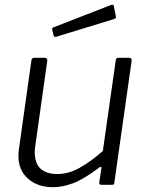

<svg xmlns="http://www.w3.org/2000/svg" viewBox="-20 -771 616 801"><path d="M201 10Q137 10 97 -25.5Q57 -61 57 -119Q57 -125 57 -131Q57 -137 58 -142L111 -519Q112 -525 115 -527.5Q118 -530 123 -530H166Q172 -530 175 -526.5Q178 -523 177 -516L127 -161Q126 -154 125.5 -148Q125 -142 125 -137Q125 -89 149.5 -67Q174 -45 219 -45Q266 -45 312.5 -71Q359 -97 409 -141L463 -520Q464 -526 466.5 -528Q469 -530 475 -530H517Q524 -530 527 -526.5Q530 -523 529 -516L457 -9Q456 -4 454.5 -2Q453 0 447 0H404Q399 0 396 -2.5Q393 -5 394 -10L403 -68Q404 -74 401.5 -75Q399 -76 394 -72Q329 -23 284.5 -6.5Q240 10 201 10ZM455 -745 463 -705Q464 -700 463 -696.5Q462 -693 454 -691L216 -618Q210 -616 206.5 -618.5Q203 -621 203 -626L198 -645Q197 -655 201 -656L445 -751Q448 -752 451.5 -750.5Q455 -749 455 -745Z"/></svg>

Font: Libre Franklin Light
Style: Italic
Weight: 300
Italic angle: -8°
Designer: Pablo Impallari, Rodrigo Fuenzalida, Nhung Nguyen
Foundry: Impallari Type
Version: Version 3.000